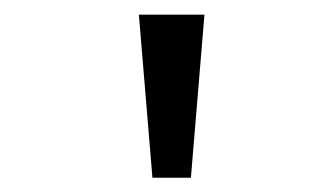

<svg xmlns="http://www.w3.org/2000/svg" viewBox="-20 -720 440 262"><path d="M188 -477.5 169.5 -700H259L240.5 -477.5Z"/></svg>

Font: Trispace SemiCondensed Light
Style: Regular
Weight: 300
Width: 4
Designer: Tyler Finck
Foundry: Etcetera Type Company
Version: Version 1.210; ttfautohint (v1.8.3)